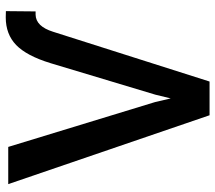

<svg xmlns="http://www.w3.org/2000/svg" viewBox="-61 -699 760 678"><g transform="rotate(-90 319.0 -360.0)"><path d="M297.4 -192.9 139.2 -710.9H7.8L251 0H370.1L545.9 -552.7Q564.9 -613.3 606 -614.3H617.7L618.7 -719.2L596.7 -719.7Q537.1 -719.7 499 -682.9Q460.9 -646 435.1 -562L323.7 -191.4L310.5 -137.2Z"/></g></svg>

Font: FAU Chimera Medium
Style: Regular
Weight: 500
Version: Version 1.002;hotconv 1.0.117;makeotfexe 2.5.65602